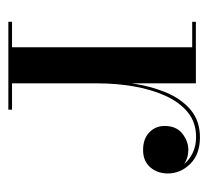

<svg xmlns="http://www.w3.org/2000/svg" viewBox="-40 -470 510 471"><g transform="rotate(90 215.5 -235.0)"><path d="M34 -9H96.5V-451H34V-460H185V-303Q191.5 -348.5 207.2 -386.5Q223 -424.5 250 -447.2Q277 -470 317.5 -470Q359 -470 382.5 -446.2Q406 -422.5 406 -391Q406 -365.5 390.8 -348Q375.5 -330.5 348.5 -330.5Q321 -330.5 305.2 -345.8Q289.5 -361 289.5 -383.5Q289.5 -412 308.2 -426.8Q327 -441.5 348.5 -441.5Q367.5 -441.5 382.5 -431.5Q372 -444.5 355 -452.5Q338 -460.5 316.5 -460.5Q280.5 -460.5 255.5 -439.8Q230.5 -419 215 -384.2Q199.5 -349.5 192.2 -306.5Q185 -263.5 185 -219.5V-9H249.5V0H34Z"/></g></svg>

Font: Bodoni* 24pt
Style: Regular
Weight: 400
Version: Version 2.3